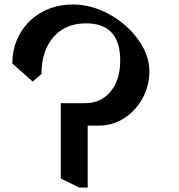

<svg xmlns="http://www.w3.org/2000/svg" viewBox="-20 -826 798 856"><path d="M646 -508Q646 -444 615.5 -388Q585 -332 533.5 -299Q482 -266 422 -266H371V10H333L251 -30V-366H359Q430 -366 473 -418Q516 -470 516 -556Q516 -722 363 -722Q272 -722 218.5 -661Q165 -600 165 -496L126 -462L35 -543Q35 -617 70 -677.5Q105 -738 167 -772Q229 -806 305 -806Q388 -806 467 -762.5Q546 -719 596 -649.5Q646 -580 646 -508Z"/></svg>

Font: Inknut
Style: Antiqua
Weight: 400
Designer: Claus Eggers Srensen
Foundry: Claus Eggers Srensen
Version: Version 1.000; ttfautohint (v1.2) -l 7 -r 28 -G 50 -x 13 -D 